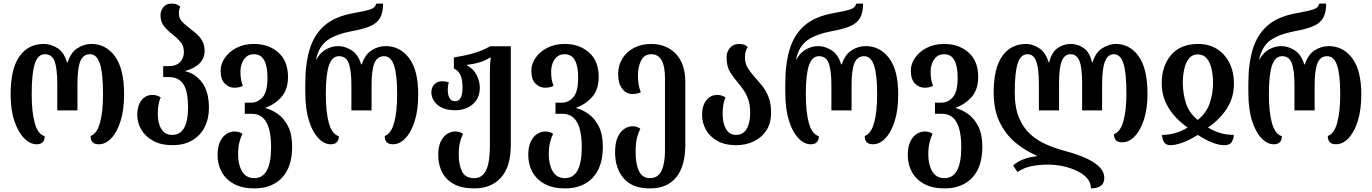

<svg xmlns="http://www.w3.org/2000/svg" viewBox="-20 -793 7617 1066"><path d="M183 8Q147 8 114 -25.5Q81 -59 60 -120.5Q39 -182 39 -269Q39 -411 88 -480Q137 -549 223 -549Q263 -549 299.5 -525.5Q336 -502 352 -447H356Q373 -502 410 -525.5Q447 -549 488 -549Q568 -549 618.5 -480Q669 -411 669 -269Q669 -183 649.5 -121Q630 -59 598 -25.5Q566 8 529 8Q504 8 493.5 -4Q483 -16 483 -38Q519 -51 535.5 -112.5Q552 -174 552 -269Q552 -388 534.5 -440Q517 -492 480 -492Q441 -492 425.5 -452Q410 -412 410 -326V-180H298V-326Q298 -412 283.5 -452Q269 -492 229 -492Q191 -492 173.5 -440Q156 -388 156 -269Q156 -171 173 -109.5Q190 -48 228 -37Q228 8 183 8Z M937 13Q875 13 831.5 -10.5Q788 -34 765 -72.5Q742 -111 742 -156Q742 -205 765 -235.5Q788 -266 827 -266Q849 -266 872 -253Q856 -215 856 -162Q856 -109 876 -76.5Q896 -44 936 -44Q980 -44 1002 -82.5Q1024 -121 1024 -195Q1024 -287 998 -326Q972 -365 918 -365H886V-426H917Q959 -426 980 -448.5Q1001 -471 1001 -504Q1001 -539 982 -561Q963 -583 938 -602Q912 -622 891.5 -646.5Q871 -671 871 -708Q871 -732 886.5 -752.5Q902 -773 933 -773Q950 -773 961 -768.5Q972 -764 981 -756Q973 -738 973 -719Q973 -693 989 -675Q1005 -657 1027 -641Q1048 -625 1068.5 -607.5Q1089 -590 1102.5 -566.5Q1116 -543 1116 -510Q1116 -430 1009 -399V-397Q1063 -386 1101.5 -335.5Q1140 -285 1140 -193Q1140 -135 1117 -88.5Q1094 -42 1048.5 -14.5Q1003 13 937 13Z M1392 253Q1325 253 1279.5 228.5Q1234 204 1211 162Q1188 120 1188 68Q1188 21 1202.5 -8Q1217 -37 1238.5 -50Q1260 -63 1282 -63Q1308 -63 1326 -50Q1316 -31 1309 -3Q1302 25 1302 66Q1302 121 1324 158.5Q1346 196 1392 196Q1485 196 1485 24Q1485 -161 1379 -161H1339V-223H1375Q1411 -223 1438 -253Q1465 -283 1465 -362Q1465 -492 1390 -492Q1363 -492 1346.5 -477Q1330 -462 1322.5 -440Q1315 -418 1315 -395Q1315 -370 1318 -353Q1321 -336 1328 -316Q1316 -310 1304 -308Q1292 -306 1281 -306Q1251 -306 1228 -329Q1205 -352 1205 -402Q1205 -438 1228.5 -472Q1252 -506 1293.5 -527.5Q1335 -549 1390 -549Q1472 -549 1525.5 -501.5Q1579 -454 1579 -366Q1579 -296 1543 -255Q1507 -214 1454 -195V-193Q1489 -184 1523 -160Q1557 -136 1579.5 -91.5Q1602 -47 1602 21Q1602 134 1546 193.5Q1490 253 1392 253Z M1816 8Q1780 8 1747.5 -26Q1715 -60 1695 -124Q1675 -188 1675 -280V-331Q1675 -439 1699.5 -520Q1724 -601 1782 -651.5Q1840 -702 1943 -720Q2009 -732 2036.5 -741Q2064 -750 2069 -773H2107Q2107 -722 2089.5 -692.5Q2072 -663 2033.5 -647Q1995 -631 1933 -620Q1844 -603 1797 -569Q1750 -535 1735 -463H1737Q1758 -502 1791 -519.5Q1824 -537 1857 -537Q1896 -537 1932.5 -513.5Q1969 -490 1985 -436H1989Q2006 -490 2043 -513.5Q2080 -537 2121 -537Q2201 -537 2251.5 -470Q2302 -403 2302 -269Q2302 -183 2282.5 -121Q2263 -59 2231 -25.5Q2199 8 2162 8Q2137 8 2126.5 -4Q2116 -16 2116 -38Q2152 -51 2168.5 -112.5Q2185 -174 2185 -269Q2185 -380 2167.5 -430.5Q2150 -481 2113 -481Q2074 -481 2058.5 -441.5Q2043 -402 2043 -321V-180H1931V-321Q1931 -402 1916.5 -441.5Q1902 -481 1862 -481Q1824 -481 1806.5 -430.5Q1789 -380 1789 -269Q1789 -171 1806 -109.5Q1823 -48 1861 -37Q1861 8 1816 8Z M2613 253Q2543 253 2499 228.5Q2455 204 2434 162Q2413 120 2413 68Q2413 21 2427.5 -8Q2442 -37 2463.5 -50Q2485 -63 2507 -63Q2533 -63 2551 -50Q2541 -31 2534 -3Q2527 25 2527 66Q2527 121 2545 158.5Q2563 196 2613 196Q2658 196 2679 152Q2700 108 2700 14V-408Q2700 -445 2705 -473H2700Q2676 -457 2643 -447Q2610 -437 2573 -433V-430Q2610 -410 2627 -375Q2644 -340 2644 -307Q2644 -247 2604.5 -214Q2565 -181 2507 -181Q2444 -181 2409.5 -210.5Q2375 -240 2375 -281Q2375 -306 2391 -324Q2407 -342 2436 -342Q2443 -342 2452.5 -340.5Q2462 -339 2472 -335Q2466 -317 2466 -295Q2466 -267 2475.5 -249Q2485 -231 2507 -231Q2548 -231 2548 -307Q2548 -347 2538 -373Q2528 -399 2500 -413V-474Q2558 -483 2609 -497.5Q2660 -512 2701 -536H2816V11Q2816 132 2762 192.5Q2708 253 2613 253Z M3117 253Q3050 253 3004.5 228.5Q2959 204 2936 162Q2913 120 2913 68Q2913 21 2927.5 -8Q2942 -37 2963.5 -50Q2985 -63 3007 -63Q3033 -63 3051 -50Q3041 -31 3034 -3Q3027 25 3027 66Q3027 121 3049 158.5Q3071 196 3117 196Q3210 196 3210 24Q3210 -161 3104 -161H3064V-223H3100Q3136 -223 3163 -253Q3190 -283 3190 -362Q3190 -492 3115 -492Q3088 -492 3071.5 -477Q3055 -462 3047.5 -440Q3040 -418 3040 -395Q3040 -370 3043 -353Q3046 -336 3053 -316Q3041 -310 3029 -308Q3017 -306 3006 -306Q2976 -306 2953 -329Q2930 -352 2930 -402Q2930 -438 2953.5 -472Q2977 -506 3018.5 -527.5Q3060 -549 3115 -549Q3197 -549 3250.5 -501.5Q3304 -454 3304 -366Q3304 -296 3268 -255Q3232 -214 3179 -195V-193Q3214 -184 3248 -160Q3282 -136 3304.5 -91.5Q3327 -47 3327 21Q3327 134 3271 193.5Q3215 253 3117 253Z M3589 253Q3491 253 3443 197.5Q3395 142 3395 53Q3395 -1 3410 -32.5Q3425 -64 3447 -78Q3469 -92 3492 -92Q3518 -92 3535 -78Q3525 -59 3517 -29Q3509 1 3509 51Q3509 117 3527.5 156.5Q3546 196 3589 196Q3633 196 3652.5 155.5Q3672 115 3672 44V-359Q3672 -492 3596 -492Q3557 -492 3539.5 -457Q3522 -422 3522 -375Q3522 -349 3525.5 -325.5Q3529 -302 3538 -281Q3526 -275 3514 -273Q3502 -271 3491 -271Q3457 -271 3434.5 -300.5Q3412 -330 3412 -382Q3412 -429 3435 -467Q3458 -505 3499.5 -527Q3541 -549 3595 -549Q3679 -549 3732 -494.5Q3785 -440 3785 -336V9Q3785 128 3735 190.5Q3685 253 3589 253Z M4067 13Q4005 13 3963 -10.5Q3921 -34 3899.5 -72.5Q3878 -111 3878 -156Q3878 -205 3901 -235.5Q3924 -266 3963 -266Q3985 -266 4008 -253Q3992 -215 3992 -162Q3992 -109 4011 -76.5Q4030 -44 4067 -44Q4105 -44 4125 -76.5Q4145 -109 4145 -167Q4145 -210 4134.5 -240Q4124 -270 4108.5 -292.5Q4093 -315 4076 -335Q4053 -362 4033.5 -393Q4014 -424 4014 -475Q4014 -506 4033 -527.5Q4052 -549 4083 -549Q4101 -549 4112 -544.5Q4123 -540 4131 -532Q4116 -510 4116 -476Q4116 -439 4132.5 -414Q4149 -389 4170 -365Q4191 -342 4212 -316Q4233 -290 4247 -254.5Q4261 -219 4261 -167Q4261 -109 4235 -69Q4209 -29 4165 -8Q4121 13 4067 13Z M4481 8Q4445 8 4412.5 -26Q4380 -60 4360 -124Q4340 -188 4340 -280V-331Q4340 -439 4364.5 -520Q4389 -601 4447 -651.5Q4505 -702 4608 -720Q4674 -732 4701.5 -741Q4729 -750 4734 -773H4772Q4772 -722 4754.5 -692.5Q4737 -663 4698.5 -647Q4660 -631 4598 -620Q4509 -603 4462 -569Q4415 -535 4400 -463H4402Q4423 -502 4456 -519.5Q4489 -537 4522 -537Q4561 -537 4597.5 -513.5Q4634 -490 4650 -436H4654Q4671 -490 4708 -513.5Q4745 -537 4786 -537Q4866 -537 4916.5 -470Q4967 -403 4967 -269Q4967 -183 4947.5 -121Q4928 -59 4896 -25.5Q4864 8 4827 8Q4802 8 4791.5 -4Q4781 -16 4781 -38Q4817 -51 4833.5 -112.5Q4850 -174 4850 -269Q4850 -380 4832.5 -430.5Q4815 -481 4778 -481Q4739 -481 4723.5 -441.5Q4708 -402 4708 -321V-180H4596V-321Q4596 -402 4581.5 -441.5Q4567 -481 4527 -481Q4489 -481 4471.5 -430.5Q4454 -380 4454 -269Q4454 -171 4471 -109.5Q4488 -48 4526 -37Q4526 8 4481 8Z M5224 253Q5157 253 5111.5 228.5Q5066 204 5043 162Q5020 120 5020 68Q5020 21 5034.5 -8Q5049 -37 5070.5 -50Q5092 -63 5114 -63Q5140 -63 5158 -50Q5148 -31 5141 -3Q5134 25 5134 66Q5134 121 5156 158.5Q5178 196 5224 196Q5317 196 5317 24Q5317 -161 5211 -161H5171V-223H5207Q5243 -223 5270 -253Q5297 -283 5297 -362Q5297 -492 5222 -492Q5195 -492 5178.5 -477Q5162 -462 5154.5 -440Q5147 -418 5147 -395Q5147 -370 5150 -353Q5153 -336 5160 -316Q5148 -310 5136 -308Q5124 -306 5113 -306Q5083 -306 5060 -329Q5037 -352 5037 -402Q5037 -438 5060.5 -472Q5084 -506 5125.5 -527.5Q5167 -549 5222 -549Q5304 -549 5357.5 -501.5Q5411 -454 5411 -366Q5411 -296 5375 -255Q5339 -214 5286 -195V-193Q5321 -184 5355 -160Q5389 -136 5411.5 -91.5Q5434 -47 5434 21Q5434 134 5378 193.5Q5322 253 5224 253Z M6175 -549Q6253 -549 6302 -480.5Q6351 -412 6351 -272Q6351 -190 6331.5 -129.5Q6312 -69 6280 -36Q6248 -3 6211 -3Q6185 -3 6175 -15Q6165 -27 6165 -48Q6201 -61 6217.5 -122Q6234 -183 6234 -272Q6234 -389 6217.5 -440.5Q6201 -492 6164 -492Q6131 -492 6115 -452Q6099 -412 6099 -326V-180H5988V-333Q5988 -418 5973 -455Q5958 -492 5924 -492Q5891 -492 5875.5 -455Q5860 -418 5860 -333V-180H5748V-326Q5748 -412 5733.5 -452Q5719 -492 5685 -492Q5647 -492 5630.5 -441.5Q5614 -391 5614 -280Q5614 -195 5638 -138.5Q5662 -82 5702 -46.5Q5742 -11 5792.5 10.5Q5843 32 5896 46Q5953 61 6002 82Q6051 103 6081 131Q6111 159 6111 195Q6111 226 6090.5 239.5Q6070 253 6037 253Q6037 221 6015.5 196.5Q5994 172 5959 155.5Q5924 139 5882.5 130Q5841 121 5801 121Q5747 121 5705 130Q5663 139 5629 162L5605 126Q5628 104 5664.5 90.5Q5701 77 5735 75V71Q5671 43 5617 -2Q5563 -47 5530 -115Q5497 -183 5497 -280Q5497 -414 5544.5 -481.5Q5592 -549 5678 -549Q5712 -549 5748.5 -526Q5785 -503 5802 -447H5805Q5819 -503 5852 -526Q5885 -549 5924 -549Q5964 -549 5997 -526Q6030 -503 6043 -447H6046Q6063 -503 6101 -526Q6139 -549 6175 -549Z M6479 13Q6452 13 6442 -4.5Q6432 -22 6432 -44Q6507 -44 6574 -85Q6509 -130 6470 -191Q6431 -252 6430 -328Q6429 -425 6481.5 -487Q6534 -549 6633 -549Q6693 -549 6737.5 -520.5Q6782 -492 6806.5 -442.5Q6831 -393 6831 -328Q6831 -252 6792 -191Q6753 -130 6687 -85Q6754 -44 6830 -44Q6830 -25 6819.5 -6Q6809 13 6777 13Q6719 13 6630 -44Q6586 -16 6546 -1.5Q6506 13 6479 13ZM6630 -127Q6677 -165 6695.5 -217Q6714 -269 6715 -331Q6715 -375 6706.5 -411.5Q6698 -448 6679.5 -469.5Q6661 -491 6631 -491Q6600 -491 6582 -469.5Q6564 -448 6555.5 -411.5Q6547 -375 6547 -331Q6548 -271 6565 -218.5Q6582 -166 6630 -127Z M7052 8Q7016 8 6983.5 -26Q6951 -60 6931 -124Q6911 -188 6911 -280V-331Q6911 -439 6935.5 -520Q6960 -601 7018 -651.5Q7076 -702 7179 -720Q7245 -732 7272.5 -741Q7300 -750 7305 -773H7343Q7343 -722 7325.5 -692.5Q7308 -663 7269.5 -647Q7231 -631 7169 -620Q7080 -603 7033 -569Q6986 -535 6971 -463H6973Q6994 -502 7027 -519.5Q7060 -537 7093 -537Q7132 -537 7168.5 -513.5Q7205 -490 7221 -436H7225Q7242 -490 7279 -513.5Q7316 -537 7357 -537Q7437 -537 7487.5 -470Q7538 -403 7538 -269Q7538 -183 7518.5 -121Q7499 -59 7467 -25.5Q7435 8 7398 8Q7373 8 7362.5 -4Q7352 -16 7352 -38Q7388 -51 7404.5 -112.5Q7421 -174 7421 -269Q7421 -380 7403.5 -430.5Q7386 -481 7349 -481Q7310 -481 7294.5 -441.5Q7279 -402 7279 -321V-180H7167V-321Q7167 -402 7152.5 -441.5Q7138 -481 7098 -481Q7060 -481 7042.5 -430.5Q7025 -380 7025 -269Q7025 -171 7042 -109.5Q7059 -48 7097 -37Q7097 8 7052 8Z"/></svg>

Font: Noto Serif Georgian ExtraCondensed SemiBold
Style: Regular
Weight: 600
Width: 2
Designer: Monotype Design Team, Akaki Razmadze
Foundry: Google LLC
Version: Version 2.003; ttfautohint (v1.8.4.7-5d5b)